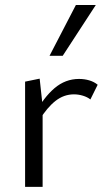

<svg xmlns="http://www.w3.org/2000/svg" viewBox="-20 -726 413 746"><path d="M77.5 0V-408.8L134.1 -420.4L145.6 -314.8V0ZM133.6 -260.4 117 -285.4Q149.8 -347.6 191.9 -383.5Q234.1 -419.3 287 -419.3Q308.1 -419.3 327 -413.7Q346 -408 359.5 -396.7L331.2 -339.6Q319.6 -348.8 302.4 -354.1Q285.1 -359.4 267.3 -359.4Q228.1 -359.4 195.6 -333.9Q163 -308.3 133.6 -260.4ZM172.4 -509.1 274.8 -706.5H352.2L223.6 -509.1Z"/></svg>

Font: Ysabeau
Style: Bold
Weight: 700
Designer: Christian Thalmann (Catharsis Fonts)
Version: Version 2.000;gftools[0.9.27.dev2+g8671c4b]